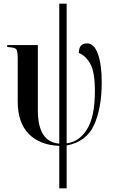

<svg xmlns="http://www.w3.org/2000/svg" viewBox="-20 -780 611 1040"><path d="M301 240H341V8Q448 -12 489.5 -103Q531 -194 531 -335Q531 -430 510.5 -487.5Q490 -545 451 -545Q407 -545 407 -493Q444 -479 469 -434.5Q494 -390 494 -287Q494 -147 451 -79Q408 -11 341 -4V-760H301V-2Q185 -11 185 -182V-536H19V-526L23 -525Q56 -523 66 -515.5Q76 -508 76 -460V-230Q76 -116 135.5 -55Q195 6 301 10Z"/></svg>

Font: Noto Serif Display Condensed Semi
Style: Regular
Weight: 600
Width: 3
Designer: Monotype Design Team
Foundry: Monotype Imaging Inc.
Version: Version 1.900